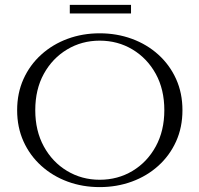

<svg xmlns="http://www.w3.org/2000/svg" viewBox="-20 -750 814 784"><path d="M387 -614Q457 -614 518.5 -591.5Q580 -569 626.5 -527Q673 -485 699 -427.5Q725 -370 725 -300Q725 -230 699 -172.5Q673 -115 626.5 -73Q580 -31 518.5 -8.5Q457 14 387 14Q317 14 256 -8.5Q195 -31 148.5 -73Q102 -115 76 -172.5Q50 -230 50 -300Q50 -370 76 -427.5Q102 -485 148.5 -527Q195 -569 256 -591.5Q317 -614 387 -614ZM387 -16Q461 -16 521 -52Q581 -88 616 -152Q651 -216 651 -300Q651 -385 616 -448.5Q581 -512 521 -548Q461 -584 387 -584Q314 -584 254 -548Q194 -512 159 -448.5Q124 -385 124 -300Q124 -216 159 -152Q194 -88 254 -52Q314 -16 387 -16ZM265 -730H515V-695H265Z"/></svg>

Font: Cinzel
Style: Regular
Weight: 400
Designer: Natanael Gama
Version: Version 2.000